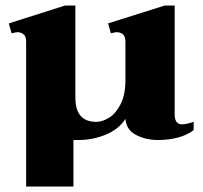

<svg xmlns="http://www.w3.org/2000/svg" viewBox="-20 -499 738 698"><path d="M684 -56V-26Q661 -8 627 1Q593 10 555 10Q510 10 474.5 -8.5Q439 -27 436 -67Q412 -29 364.5 -9.5Q317 10 266 10H247V179H75V-166V-348Q75 -367 65.5 -374.5Q56 -382 43 -382Q39 -382 22 -378L12 -414L217 -479H254V-144Q254 -56 330 -56Q352 -56 376.5 -71Q401 -86 418.5 -120.5Q436 -155 436 -208V-348Q436 -367 426.5 -374.5Q417 -382 404 -382Q400 -382 383 -378L373 -414L579 -479H615V-83Q615 -47 642 -47Q657 -47 684 -56Z"/></svg>

Font: Taviraj
Style: Bold
Weight: 700
Designer: Katatrad Team
Foundry: CadsonDemak
Version: Version 1.001